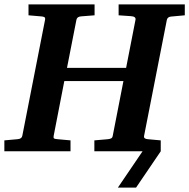

<svg xmlns="http://www.w3.org/2000/svg" viewBox="-35 -691 864 877"><path d="M-15.1 0V-49.8L44.9 -55.2Q64.5 -56.6 66.9 -70.8L170.9 -601.1Q172.4 -609.9 167.5 -612.8Q162.6 -615.7 151.9 -616.2L95.2 -621.1V-670.9H397V-621.1L335 -616.2Q316.4 -614.7 314 -600.1L271 -380.9H541L584 -601.1Q586.4 -615.7 563 -617.2L506.8 -621.1V-670.9H809.1V-621.1L745.1 -615.2Q730 -613.3 727.1 -600.1L623 -69.8Q620.6 -56.6 640.1 -55.2L699.2 -49.8V0H396V-49.8L458 -55.2Q467.3 -56.2 472.9 -59.1Q478.5 -62 480 -70.8L528.8 -320.8H258.8L210 -69.8Q208.5 -61 211.9 -58.6Q215.3 -56.2 228 -55.2L287.1 -49.8V0ZM503.4 166 616.2 0V-40H699.2V0L586.4 166Z"/></svg>

Font: Charis
Style: Bold Italic
Weight: 700
Italic angle: -11°
Designer: Walt Agee, Miriam Martin, Annie Olsen, Victor Gaultney, Lorna Priest, Alan Ward, Bob Hallissy, Martin Hosken, Sharon Cor
Foundry: SIL Global
Version: Version 7.000